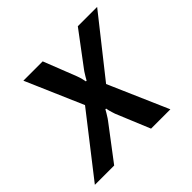

<svg xmlns="http://www.w3.org/2000/svg" viewBox="-140 -636 773 773"><g transform="rotate(-45 246.5 -250.0)"><path d="M-10 0 189 -255 83 -500H193L248 -360Q250 -356 252.5 -347Q255 -338 256 -334L259 -320H263L271 -334Q285 -357 288 -360L393 -500H503L309 -255L420 0H310L250 -145Q248 -150 245.5 -159Q243 -168 242 -171L239 -185H235L227 -171Q213 -148 210 -145L100 0Z"/></g></svg>

Font: Scada
Style: Italic
Weight: 400
Italic angle: -10°
Designer: Jovanny Lemonad
Foundry: Jovanny Lemonad
Version: Version 4.100;PS 004.100;hotconv 1.0.88;makeotf.lib2.5.64775